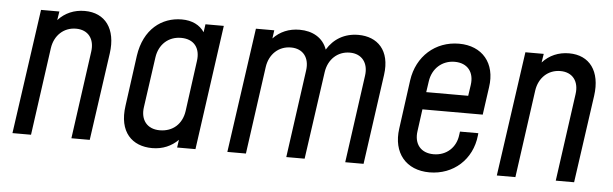

<svg xmlns="http://www.w3.org/2000/svg" viewBox="-42 -689 2664 834"><g transform="rotate(5 1290.5 -272.0)"><path d="M298 -556C252 -556 212 -539 182 -506L188 -544H108L31 0H112L165 -382C173 -438 213 -476 267 -476C320 -476 349 -438 341 -382L288 0H368L422 -382C437 -490 387 -556 298 -556Z M825 -544 820 -509C800 -539 766 -556 721 -556C634 -556 557 -499 540 -382L510 -162C493 -45 554 12 641 12C687 12 725 -5 754 -34L749 0H829L905 -544ZM802 -382 772 -161C764 -105 725 -68 667 -68C612 -68 582 -106 590 -162L621 -382C629 -438 669 -476 725 -476C782 -476 810 -438 802 -382Z M1491 -556C1431 -556 1384 -528 1355 -480C1337 -531 1291 -556 1235 -556C1188 -556 1149 -539 1120 -508L1125 -544H1045L968 0H1049L1102 -382C1110 -438 1150 -476 1204 -476C1257 -476 1286 -438 1278 -382L1225 0H1305L1359 -382C1367 -438 1407 -476 1461 -476C1513 -476 1543 -438 1535 -382L1482 0H1562L1617 -393C1632 -501 1574 -556 1491 -556Z M1930 -556C1827 -556 1747 -485 1732 -379L1703 -166C1688 -59 1748 12 1850 12C1954 12 2035 -60 2046 -166L2047 -176H1967L1965 -162C1959 -107 1918 -68 1861 -68C1805 -68 1775 -106 1783 -162L1796 -258H2059L2076 -379C2092 -485 2031 -556 1930 -556ZM1996 -382 1989 -334H1806L1813 -382C1821 -438 1863 -476 1918 -476C1974 -476 2004 -438 1996 -382Z M2410 -556C2364 -556 2324 -539 2294 -506L2300 -544H2220L2143 0H2224L2277 -382C2285 -438 2325 -476 2379 -476C2432 -476 2461 -438 2453 -382L2400 0H2480L2534 -382C2549 -490 2499 -556 2410 -556Z"/></g></svg>

Font: Mohave
Style: Italic
Weight: 400
Italic angle: -8°
Designer: Gumpita Rahayu
Foundry: Tokotype
Version: Version 2.002;PS 002.002;hotconv 1.0.88;makeotf.lib2.5.64775